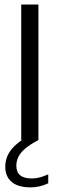

<svg xmlns="http://www.w3.org/2000/svg" viewBox="-20 -615 262 843"><path d="M73.2 0V-595H148.7V0ZM114.2 207.7Q60 207.7 31.5 184Q3.1 160.3 3.1 116.8Q3.1 88.8 15.2 64.2Q27.4 39.5 54 16.9Q80.5 -5.8 123.9 -28.2L148.7 0Q111.2 19.5 90 37.9Q68.9 56.2 60.3 74.6Q51.7 93 51.7 112.5Q51.7 140.5 68.6 154.5Q85.6 168.6 120.1 168.6Q135.7 168.6 152.9 164.4Q170.1 160.2 191.8 150.4V189.8Q173 198.5 153.9 203.1Q134.7 207.7 114.2 207.7Z"/></svg>

Font: Encode Sans SC Condensed Thin
Style: Regular
Weight: 100
Width: 3
Designer: Multiple Designers
Foundry: Impallari Type
Version: Version 3.002